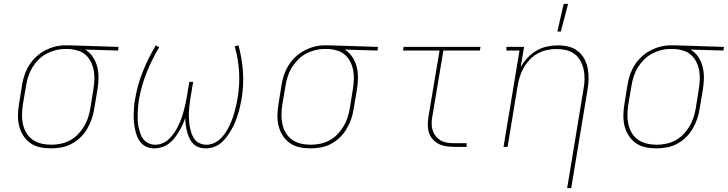

<svg xmlns="http://www.w3.org/2000/svg" viewBox="-20 -764 3790 999"><path d="M246 8Q216 8 188 2Q160 -4 138 -19.5Q116 -35 101 -58.5Q86 -82 79.5 -109Q73 -136 73.5 -165Q74 -194 79 -223L95 -323Q99 -349 108 -375Q117 -401 132 -425Q147 -449 168 -468.5Q189 -488 213.5 -501Q238 -514 264.5 -521Q291 -528 317 -528H347L597 -520L594 -501L423 -506Q447 -492 463 -468Q479 -444 486 -416Q493 -388 492.5 -357.5Q492 -327 487 -297L470 -197Q466 -170 457 -144Q448 -118 433.5 -93.5Q419 -69 398.5 -49Q378 -29 352.5 -15.5Q327 -2 299.5 3Q272 8 246 8ZM247 -11Q271 -11 295.5 -16Q320 -21 343 -33Q366 -45 384.5 -64Q403 -83 416.5 -105Q430 -127 438 -151.5Q446 -176 450 -200L466 -300Q470 -324 471 -348.5Q472 -373 468 -396Q464 -419 454 -440Q444 -461 427.5 -476.5Q411 -492 389 -499.5Q367 -507 342 -509H315Q292 -509 267.5 -502.5Q243 -496 221 -484Q199 -472 180.5 -453.5Q162 -435 148.5 -413Q135 -391 127.5 -367.5Q120 -344 116 -320L99 -220Q95 -194 94.5 -168Q94 -142 99.5 -117.5Q105 -93 117.5 -72Q130 -51 150 -37Q170 -23 195 -17Q220 -11 247 -11Z M1050 8Q1031 8 1014 2Q997 -4 985 -16.5Q973 -29 965.5 -45Q958 -61 953.5 -78.5Q949 -96 946.5 -114Q944 -132 944 -151Q938 -132 929.5 -114Q921 -96 910.5 -78.5Q900 -61 887.5 -45Q875 -29 858 -16.5Q841 -4 822 2Q803 8 784 8Q763 8 745 1Q727 -6 714.5 -20Q702 -34 694.5 -52Q687 -70 683 -89Q679 -108 677 -127.5Q675 -147 675.5 -167.5Q676 -188 677.5 -208Q679 -228 683 -249Q695 -321 723 -391.5Q751 -462 791 -528L808 -518Q770 -454 742.5 -385Q715 -316 703 -246Q700 -228 698.5 -209.5Q697 -191 696.5 -173Q696 -155 696.5 -137Q697 -119 701 -102Q705 -85 710.5 -68.5Q716 -52 726.5 -39Q737 -26 753.5 -18.5Q770 -11 788 -11Q807 -11 826 -19Q845 -27 860 -41.5Q875 -56 886.5 -73Q898 -90 907 -108.5Q916 -127 923 -145.5Q930 -164 935 -183.5Q940 -203 944.5 -222Q949 -241 952 -260L965 -338H985L972 -260Q969 -241 966.5 -222Q964 -203 963 -184Q962 -165 963 -146Q964 -127 967 -108.5Q970 -90 975.5 -73Q981 -56 991 -41.5Q1001 -27 1018 -19Q1035 -11 1054 -11Q1073 -11 1091 -18.5Q1109 -26 1124.5 -40Q1140 -54 1151 -70.5Q1162 -87 1171 -104.5Q1180 -122 1187 -140.5Q1194 -159 1199 -177.5Q1204 -196 1208.5 -214.5Q1213 -233 1216 -252Q1228 -322 1224 -390.5Q1220 -459 1201 -523L1221 -528Q1239 -462 1244 -391.5Q1249 -321 1237 -249Q1233 -228 1228.5 -208Q1224 -188 1217.5 -167.5Q1211 -147 1203 -127.5Q1195 -108 1184 -89Q1173 -70 1159.5 -52Q1146 -34 1129.5 -20Q1113 -6 1092 1Q1071 8 1050 8Z M1596 8Q1566 8 1538 2Q1510 -4 1488 -19.5Q1466 -35 1451 -58.5Q1436 -82 1429.5 -109Q1423 -136 1423.5 -165Q1424 -194 1429 -223L1445 -323Q1449 -349 1458 -375Q1467 -401 1482 -425Q1497 -449 1518 -468.5Q1539 -488 1563.5 -501Q1588 -514 1614.5 -521Q1641 -528 1667 -528H1697L1947 -520L1944 -501L1773 -506Q1797 -492 1813 -468Q1829 -444 1836 -416Q1843 -388 1842.5 -357.5Q1842 -327 1837 -297L1820 -197Q1816 -170 1807 -144Q1798 -118 1783.5 -93.5Q1769 -69 1748.5 -49Q1728 -29 1702.5 -15.5Q1677 -2 1649.5 3Q1622 8 1596 8ZM1597 -11Q1621 -11 1645.5 -16Q1670 -21 1693 -33Q1716 -45 1734.5 -64Q1753 -83 1766.5 -105Q1780 -127 1788 -151.5Q1796 -176 1800 -200L1816 -300Q1820 -324 1821 -348.5Q1822 -373 1818 -396Q1814 -419 1804 -440Q1794 -461 1777.5 -476.5Q1761 -492 1739 -499.5Q1717 -507 1692 -509H1665Q1642 -509 1617.5 -502.5Q1593 -496 1571 -484Q1549 -472 1530.5 -453.5Q1512 -435 1498.5 -413Q1485 -391 1477.5 -367.5Q1470 -344 1466 -320L1449 -220Q1445 -194 1444.5 -168Q1444 -142 1449.5 -117.5Q1455 -93 1467.5 -72Q1480 -51 1500 -37Q1520 -23 1545 -17Q1570 -11 1597 -11Z M2340 0Q2319 0 2298.5 -3.5Q2278 -7 2261 -16Q2244 -25 2231 -40Q2218 -55 2212 -73.5Q2206 -92 2206 -113Q2206 -134 2209 -155L2267 -501H2077L2080 -520H2480L2477 -501H2287L2229 -155Q2226 -137 2226 -119Q2226 -101 2231.5 -84.5Q2237 -68 2247.5 -55Q2258 -42 2272.5 -33.5Q2287 -25 2304.5 -22Q2322 -19 2340 -19H2408V0Z M2931 215 3016 -300Q3021 -326 3021.5 -351.5Q3022 -377 3017 -401Q3012 -425 3000.5 -446.5Q2989 -468 2970 -482.5Q2951 -497 2926.5 -503Q2902 -509 2876 -509Q2852 -509 2827.5 -504Q2803 -499 2780 -487Q2757 -475 2738.5 -456Q2720 -437 2707 -415Q2694 -393 2686 -369Q2678 -345 2674 -321L2621 0H2600L2683 -501H2615V-520H2707L2689 -415Q2704 -441 2725 -463.5Q2746 -486 2772 -501Q2798 -516 2826.5 -522Q2855 -528 2882 -528Q2911 -528 2938 -521.5Q2965 -515 2986 -498.5Q3007 -482 3020 -458.5Q3033 -435 3038 -408.5Q3043 -382 3042.5 -353.5Q3042 -325 3037 -297L2952 215ZM2880 -600 2913 -744H2936L2898 -600Z M3396 8Q3366 8 3338 2Q3310 -4 3288 -19.5Q3266 -35 3251 -58.5Q3236 -82 3229.5 -109Q3223 -136 3223.5 -165Q3224 -194 3229 -223L3245 -323Q3249 -349 3258 -375Q3267 -401 3282 -425Q3297 -449 3318 -468.5Q3339 -488 3363.5 -501Q3388 -514 3414.5 -521Q3441 -528 3467 -528H3497L3747 -520L3744 -501L3573 -506Q3597 -492 3613 -468Q3629 -444 3636 -416Q3643 -388 3642.5 -357.5Q3642 -327 3637 -297L3620 -197Q3616 -170 3607 -144Q3598 -118 3583.5 -93.5Q3569 -69 3548.5 -49Q3528 -29 3502.5 -15.5Q3477 -2 3449.5 3Q3422 8 3396 8ZM3397 -11Q3421 -11 3445.5 -16Q3470 -21 3493 -33Q3516 -45 3534.5 -64Q3553 -83 3566.5 -105Q3580 -127 3588 -151.5Q3596 -176 3600 -200L3616 -300Q3620 -324 3621 -348.5Q3622 -373 3618 -396Q3614 -419 3604 -440Q3594 -461 3577.5 -476.5Q3561 -492 3539 -499.5Q3517 -507 3492 -509H3465Q3442 -509 3417.5 -502.5Q3393 -496 3371 -484Q3349 -472 3330.5 -453.5Q3312 -435 3298.5 -413Q3285 -391 3277.5 -367.5Q3270 -344 3266 -320L3249 -220Q3245 -194 3244.5 -168Q3244 -142 3249.5 -117.5Q3255 -93 3267.5 -72Q3280 -51 3300 -37Q3320 -23 3345 -17Q3370 -11 3397 -11Z"/></svg>

Font: Iosevka Etoile Thin
Style: Italic
Weight: 100
Italic angle: -9°
Designer: Belleve Invis
Foundry: Belleve Invis
Version: Version 22.1.2; ttfautohint (v1.8.4)